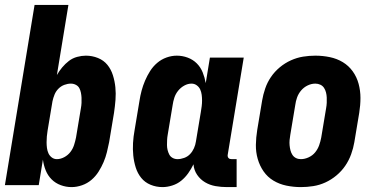

<svg xmlns="http://www.w3.org/2000/svg" viewBox="-20 -755 1540 783"><path d="M272 8Q249 8 227.5 0Q206 -8 190.5 -23.5Q175 -39 166.5 -60Q158 -81 155 -104L138 0H0L121 -735H259L212 -449Q221 -465 233.5 -480Q246 -495 261 -506.5Q276 -518 294.5 -523Q313 -528 330 -528Q356 -528 379.5 -518.5Q403 -509 418 -490.5Q433 -472 440.5 -448Q448 -424 450.5 -399Q453 -374 451 -348Q449 -322 445 -295L425 -175Q421 -155 416 -134.5Q411 -114 402.5 -94Q394 -74 382 -55Q370 -36 353 -21.5Q336 -7 314.5 0.5Q293 8 272 8ZM212 -106Q227 -106 242 -114Q257 -122 267 -135Q277 -148 282 -163.5Q287 -179 290 -194L310 -314Q312 -325 312.5 -335.5Q313 -346 312.5 -356.5Q312 -367 310 -377Q308 -387 303.5 -395.5Q299 -404 289.5 -409Q280 -414 269 -414Q256 -414 242.5 -409Q229 -404 218.5 -393.5Q208 -383 202.5 -369.5Q197 -356 194 -342L174 -222Q172 -210 171 -198.5Q170 -187 170 -175Q170 -163 171.5 -151.5Q173 -140 177.5 -130Q182 -120 191 -113Q200 -106 212 -106Z M643 8Q617 8 594 -1.5Q571 -11 556 -29.5Q541 -48 533.5 -72Q526 -96 523.5 -121Q521 -146 522.5 -172Q524 -198 529 -225L549 -345Q552 -365 557.5 -385.5Q563 -406 571.5 -426Q580 -446 592 -465Q604 -484 621 -498.5Q638 -513 659 -520.5Q680 -528 701 -528Q724 -528 745.5 -520Q767 -512 782.5 -496.5Q798 -481 806.5 -460Q815 -439 819 -416L836 -520H974L909 -126Q908 -122 908.5 -118Q909 -114 911.5 -111Q914 -108 917.5 -107Q921 -106 925 -106H945V8H906Q882 8 859 4Q836 0 816.5 -11.5Q797 -23 784 -42Q771 -61 769 -85Q760 -66 747.5 -48.5Q735 -31 719 -18Q703 -5 682.5 1.5Q662 8 643 8ZM704 -106Q717 -106 731 -111Q745 -116 755 -126.5Q765 -137 771 -150.5Q777 -164 779 -178L799 -298Q801 -310 802.5 -321.5Q804 -333 804 -345Q804 -357 802.5 -368.5Q801 -380 796.5 -390Q792 -400 782.5 -407Q773 -414 761 -414Q746 -414 731.5 -406Q717 -398 706.5 -385Q696 -372 691 -356.5Q686 -341 684 -326L664 -206Q662 -195 661.5 -184.5Q661 -174 661 -163.5Q661 -153 663.5 -143Q666 -133 670.5 -124.5Q675 -116 684 -111Q693 -106 704 -106Z M1207 8Q1177 8 1148 2Q1119 -4 1095 -18.5Q1071 -33 1055 -56Q1039 -79 1031 -107Q1023 -135 1023.5 -164.5Q1024 -194 1029 -225L1049 -345Q1053 -369 1061.5 -394Q1070 -419 1085 -441Q1100 -463 1121 -480.5Q1142 -498 1166.5 -509Q1191 -520 1216 -524Q1241 -528 1266 -528Q1296 -528 1325 -522Q1354 -516 1378 -501.5Q1402 -487 1418.5 -464Q1435 -441 1442.5 -413Q1450 -385 1450 -355.5Q1450 -326 1445 -295L1425 -175Q1421 -151 1412 -126Q1403 -101 1388 -79Q1373 -57 1352 -39.5Q1331 -22 1307 -11Q1283 0 1257.5 4Q1232 8 1207 8ZM1207 -106Q1223 -106 1239 -113.5Q1255 -121 1265.5 -134Q1276 -147 1281.5 -162.5Q1287 -178 1290 -194L1310 -314Q1312 -325 1312.5 -336Q1313 -347 1312.5 -357.5Q1312 -368 1309.5 -378Q1307 -388 1301.5 -396.5Q1296 -405 1286.5 -409.5Q1277 -414 1266 -414Q1250 -414 1234.5 -406.5Q1219 -399 1208 -386Q1197 -373 1191.5 -357.5Q1186 -342 1184 -326L1164 -206Q1162 -195 1161 -184Q1160 -173 1161 -162.5Q1162 -152 1164.5 -142Q1167 -132 1172.5 -123.5Q1178 -115 1187 -110.5Q1196 -106 1207 -106Z"/></svg>

Font: Iosevka Heavy
Style: Italic
Weight: 900
Italic angle: -9°
Monospace: yes
Designer: Belleve Invis
Foundry: Belleve Invis
Version: Version 32.5.0; ttfautohint (v1.8.4)